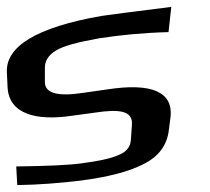

<svg xmlns="http://www.w3.org/2000/svg" viewBox="-104 -501 607 556"><path d="M106 -166 172 -175C238 -185 282 -182 278 -139L275 -96C274 -75 261 -60 237 -51C213 -41 178 -34 132 -28C96 -23 32 -20 -57 -19L-54 35C10 34 71 29 129 22C206 12 267 -3 310 -25C355 -47 380 -80 385 -125L390 -163C397 -235 335 -262 206 -242L136 -232C63 -221 27 -231 26 -262V-302C25 -324 36 -341 57 -354C79 -368 121 -379 183 -390C240 -399 308 -406 384 -408L392 -481C279 -467 212 -458 191 -455C1 -422 -89 -366 -84 -290L-82 -247C-77 -171 0 -150 106 -166Z"/></svg>

Font: Gamestation Warped
Style: Regular
Weight: 400
Designer: Jonas Hecksher
Foundry: Jonas Hecksher, Playtypeª, e-types AS
Version: Version 1.003